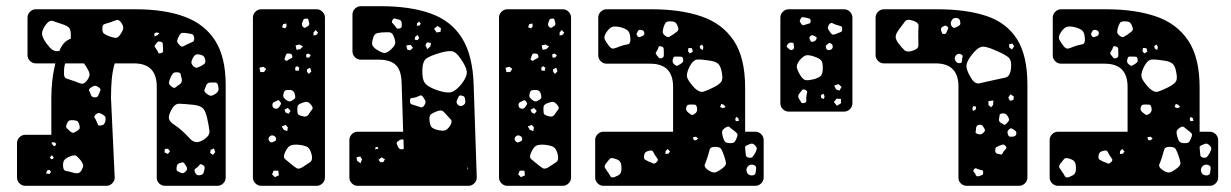

<svg xmlns="http://www.w3.org/2000/svg" viewBox="-20 -601 3983 621"><path d="M96 -396Q85 -396 77 -404Q69 -412 69 -423V-544Q69 -555 77 -563Q85 -571 96 -571H419Q512 -571 577 -547Q642 -523 676 -469.5Q710 -416 710 -326V-27Q710 -16 702 -8Q694 0 683 0H514Q503 0 495 -7.5Q487 -15 487 -26V-321Q487 -396 413 -396H351Q344 -372 341.5 -345Q339 -318 339 -284L351 -27Q351 -16 343 -8Q335 0 324 0H62Q51 0 43 -8Q35 -16 35 -27V-138Q35 -149 43 -157Q51 -165 62 -165H146V-284Q146 -310 149 -338.5Q152 -367 159 -396ZM372 -528Q364 -539 356.5 -536Q349 -533 337 -529Q325 -525 318 -523Q311 -521 311 -509Q311 -496 316.5 -492Q322 -488 335 -483Q347 -479 354 -478.5Q361 -478 369 -489Q377 -501 378.5 -508.5Q380 -516 372 -528ZM181 -523Q162 -529 151 -533Q140 -537 128 -521Q115 -503 116 -491Q117 -479 130 -461Q141 -446 149.5 -440Q158 -434 172 -436L174 -441Q178 -451 186 -460.5Q194 -470 209 -476Q209 -480 209 -483Q209 -486 209 -490Q209 -506 202.5 -512Q196 -518 181 -523ZM496 -494 486 -496 479 -493 480 -483 489 -487ZM608 -479Q606 -490 600 -491Q594 -492 583 -494Q574 -495 569 -494.5Q564 -494 560 -486Q554 -476 553 -470Q552 -464 560 -456Q567 -448 572.5 -451Q578 -454 588 -459Q597 -463 603 -465.5Q609 -468 608 -479ZM500 -466Q493 -468 490 -465.5Q487 -463 483 -457Q479 -453 480.5 -450Q482 -447 485 -443Q490 -436 491.5 -431.5Q493 -427 500 -429Q508 -431 507.5 -436Q507 -441 507 -449Q507 -456 506.5 -460Q506 -464 500 -466ZM644 -407Q642 -416 638 -419.5Q634 -423 624 -425Q615 -426 611 -423Q607 -420 603 -412Q599 -404 599 -399Q599 -394 605 -387Q612 -381 616.5 -382Q621 -383 629 -387Q637 -391 641 -394.5Q645 -398 644 -407ZM259 -385Q257 -388 255 -391Q253 -394 252 -396H191Q189 -391 188 -383.5Q187 -376 187 -366Q186 -350 195 -347Q204 -344 219 -339Q234 -333 242.5 -330.5Q251 -328 261 -340Q271 -354 269.5 -362.5Q268 -371 259 -385ZM555 -367Q544 -368 540 -364Q536 -360 532 -351Q527 -340 526.5 -334Q526 -328 535 -321Q543 -314 548 -318.5Q553 -323 561 -328Q570 -334 568 -346Q565 -355 564.5 -360.5Q564 -366 555 -367ZM663 -334Q651 -335 647 -325Q644 -316 641.5 -311Q639 -306 646 -300Q655 -292 661 -291.5Q667 -291 676 -297Q685 -303 686.5 -309Q688 -315 685 -325Q683 -334 677.5 -334Q672 -334 663 -334ZM300 -318Q292 -324 286.5 -323.5Q281 -323 273 -317Q266 -312 268.5 -307.5Q271 -303 274 -294Q277 -286 287 -286Q297 -286 299 -295Q302 -303 304.5 -308Q307 -313 300 -318ZM650 -219Q645 -241 637 -250Q629 -259 606 -262Q576 -265 559.5 -265.5Q543 -266 531 -239Q523 -222 528 -213Q533 -204 545 -196.5Q557 -189 571 -176Q584 -164 592.5 -154.5Q601 -145 610.5 -142Q620 -139 635 -147Q659 -161 657.5 -176.5Q656 -192 650 -219ZM313 -230Q305 -235 300.5 -235.5Q296 -236 289 -230Q283 -224 286 -220Q289 -216 292 -209Q295 -203 296.5 -198.5Q298 -194 305 -195Q313 -196 316 -199Q319 -202 321 -210Q322 -218 321 -222Q320 -226 313 -230ZM220 -212Q210 -213 205 -211.5Q200 -210 196 -200Q192 -191 195.5 -187Q199 -183 207 -176Q213 -171 217 -171.5Q221 -172 228 -177Q235 -181 237 -184.5Q239 -188 237 -196Q235 -204 232 -207.5Q229 -211 220 -212ZM156 -141 146 -140 151 -131 158 -128 162 -136ZM672 -121 661 -116 660 -106 669 -100 676 -109ZM523 -120 513 -119 512 -108 523 -103 530 -112ZM153 -93 148 -99 141 -92 146 -86 152 -87ZM242 -81Q234 -91 228 -96Q222 -101 209 -96Q195 -91 189 -84.5Q183 -78 184 -63Q185 -49 193.5 -48Q202 -47 215 -43Q225 -40 231 -40.5Q237 -41 243 -49Q249 -59 249 -65Q249 -71 242 -81ZM582 -64Q578 -70 575.5 -73.5Q573 -77 566 -75Q558 -73 555 -70Q552 -67 551 -58Q550 -50 554 -47.5Q558 -45 565 -42Q571 -40 574 -41.5Q577 -43 582 -48Q588 -55 582 -64ZM635 -68Q628 -72 625.5 -68Q623 -64 617 -59Q612 -56 610 -53.5Q608 -51 610 -45Q613 -39 615.5 -36.5Q618 -34 625 -34Q638 -35 640 -47Q642 -55 642 -59.5Q642 -64 635 -68ZM139 -52 132 -49 129 -40 140 -38 145 -46Z M825 0Q814 0 806 -8Q798 -16 798 -27V-544Q798 -555 806 -563Q814 -571 825 -571H1004Q1015 -571 1023 -563Q1031 -555 1031 -544V-27Q1031 -16 1023 -8Q1015 0 1004 0ZM971 -541Q964 -541 962 -538Q960 -535 958 -529Q954 -519 961 -513Q965 -510 968 -511.5Q971 -513 975 -516Q982 -520 980 -527Q978 -533 977.5 -537Q977 -541 971 -541ZM906 -525 896 -523 892 -513 902 -509 907 -516ZM1001 -504 994 -496V-486L1003 -488L1009 -495ZM948 -457 936 -454 939 -440 951 -442 960 -451ZM911 -428Q907 -428 906 -425.5Q905 -423 903 -419Q902 -414 900.5 -411.5Q899 -409 903 -406Q907 -403 909 -405Q911 -407 915 -409Q920 -412 923.5 -413.5Q927 -415 925 -420Q924 -426 920.5 -427Q917 -428 911 -428ZM985 -422 978 -428 970 -425 971 -415H980ZM948 -382 941 -387 935 -383V-373L946 -372ZM841 -378 832 -385 819 -382 822 -368H834ZM983 -382 973 -377V-369L979 -362L987 -370ZM933 -298Q930 -309 919 -310Q911 -310 906 -309.5Q901 -309 898 -302Q895 -293 896.5 -288.5Q898 -284 905 -278Q912 -273 916.5 -273Q921 -273 928 -278Q935 -282 935 -286.5Q935 -291 933 -298ZM886 -272Q882 -278 878.5 -276.5Q875 -275 869 -272Q861 -269 861 -262Q861 -252 869 -250Q877 -247 883 -255Q887 -261 888.5 -264Q890 -267 886 -272ZM987 -261Q979 -271 972.5 -271.5Q966 -272 954 -267Q944 -263 942.5 -257.5Q941 -252 942 -241Q942 -232 946.5 -229.5Q951 -227 959 -225Q972 -221 979 -232Q985 -242 989.5 -247Q994 -252 987 -261ZM911 -252 900 -246 904 -237 913 -233 920 -242ZM904 -197 891 -192 898 -181 909 -177 911 -189ZM862 -163Q855 -164 850 -157Q846 -150 852 -144Q856 -138 864 -142Q869 -144 871 -145.5Q873 -147 873 -152Q872 -161 862 -163ZM988 -101Q983 -121 973.5 -126Q964 -131 944 -133Q925 -134 917 -129Q909 -124 901 -106Q895 -92 902.5 -86Q910 -80 922 -70Q933 -61 939.5 -57Q946 -53 958 -60Q974 -70 983 -76.5Q992 -83 988 -101ZM880 -49H865L860 -37L869 -28L882 -34Z M1137 0Q1126 0 1118 -8Q1110 -16 1110 -27V-148Q1110 -159 1118 -167Q1126 -175 1137 -175H1284L1279 -333Q1278 -374 1260 -391Q1242 -408 1205 -408H1147Q1136 -408 1128 -416Q1120 -424 1120 -435V-554Q1120 -565 1128 -573Q1136 -581 1147 -581H1210Q1308 -581 1374 -557Q1440 -533 1474.5 -477.5Q1509 -422 1512 -327L1522 -27Q1522 -16 1514 -8Q1506 0 1495 0ZM1279 -528Q1279 -535 1269 -538Q1262 -539 1258 -541Q1254 -543 1250 -537Q1246 -531 1248.5 -527.5Q1251 -524 1256 -519Q1260 -513 1263 -510Q1266 -507 1273 -509Q1280 -512 1279.5 -516Q1279 -520 1279 -528ZM1341 -524 1336 -531 1329 -526 1328 -518H1336ZM1406 -510 1395 -517 1384 -508 1392 -496 1405 -498ZM1254 -482Q1249 -496 1239.5 -496.5Q1230 -497 1214 -496Q1201 -495 1195 -491.5Q1189 -488 1186 -475Q1182 -462 1184.5 -455Q1187 -448 1199 -440Q1212 -432 1220 -430Q1228 -428 1240 -437Q1253 -448 1257 -456.5Q1261 -465 1254 -482ZM1331 -488 1323 -482 1321 -473 1330 -471 1336 -478ZM1374 -462 1361 -464 1356 -455 1362 -442 1372 -451ZM1308 -456 1294 -454 1297 -441 1306 -438 1316 -446ZM1470 -411Q1455 -434 1440.5 -435.5Q1426 -437 1400 -429Q1373 -421 1360 -412.5Q1347 -404 1346 -375Q1345 -344 1355 -331.5Q1365 -319 1395 -309Q1424 -299 1439.5 -303Q1455 -307 1474 -331Q1492 -355 1489.5 -371Q1487 -387 1470 -411ZM1348 -288Q1343 -294 1338.5 -292Q1334 -290 1327 -287Q1318 -284 1312 -284Q1306 -284 1306 -275Q1306 -265 1311.5 -263.5Q1317 -262 1326 -259Q1335 -256 1341 -254Q1347 -252 1352 -260Q1358 -269 1356 -274Q1354 -279 1348 -288ZM1473 -292Q1466 -293 1464 -289.5Q1462 -286 1459 -279Q1454 -270 1460 -263Q1468 -255 1477 -260Q1486 -264 1485 -275Q1484 -283 1482.5 -286.5Q1481 -290 1473 -292ZM1422 -232Q1415 -241 1409.5 -243Q1404 -245 1393 -241Q1380 -236 1374 -231.5Q1368 -227 1369 -214Q1370 -198 1374.5 -191.5Q1379 -185 1394 -181Q1410 -177 1418.5 -179Q1427 -181 1436 -195Q1444 -208 1438 -214.5Q1432 -221 1422 -232ZM1267 -127Q1270 -118 1279 -118Q1284 -118 1286 -120L1285 -149Q1278 -153 1267 -144Q1262 -140 1263 -136.5Q1264 -133 1267 -127ZM1201 -126 1195 -125 1193 -118 1204 -120ZM1151 -86 1145 -95 1133 -92 1135 -81 1146 -73ZM1225 -86 1214 -92 1204 -84 1211 -76 1220 -77ZM1492 -63V-52Q1495 -54 1493.5 -57.5Q1492 -61 1492 -63Z M1621 0Q1610 0 1602 -8Q1594 -16 1594 -27V-544Q1594 -555 1602 -563Q1610 -571 1621 -571H1800Q1811 -571 1819 -563Q1827 -555 1827 -544V-27Q1827 -16 1819 -8Q1811 0 1800 0ZM1767 -541Q1760 -541 1758 -538Q1756 -535 1754 -529Q1750 -519 1757 -513Q1761 -510 1764 -511.5Q1767 -513 1771 -516Q1778 -520 1776 -527Q1774 -533 1773.5 -537Q1773 -541 1767 -541ZM1702 -525 1692 -523 1688 -513 1698 -509 1703 -516ZM1797 -504 1790 -496V-486L1799 -488L1805 -495ZM1744 -457 1732 -454 1735 -440 1747 -442 1756 -451ZM1707 -428Q1703 -428 1702 -425.5Q1701 -423 1699 -419Q1698 -414 1696.5 -411.5Q1695 -409 1699 -406Q1703 -403 1705 -405Q1707 -407 1711 -409Q1716 -412 1719.5 -413.5Q1723 -415 1721 -420Q1720 -426 1716.5 -427Q1713 -428 1707 -428ZM1781 -422 1774 -428 1766 -425 1767 -415H1776ZM1744 -382 1737 -387 1731 -383V-373L1742 -372ZM1637 -378 1628 -385 1615 -382 1618 -368H1630ZM1779 -382 1769 -377V-369L1775 -362L1783 -370ZM1729 -298Q1726 -309 1715 -310Q1707 -310 1702 -309.5Q1697 -309 1694 -302Q1691 -293 1692.5 -288.5Q1694 -284 1701 -278Q1708 -273 1712.5 -273Q1717 -273 1724 -278Q1731 -282 1731 -286.5Q1731 -291 1729 -298ZM1682 -272Q1678 -278 1674.5 -276.5Q1671 -275 1665 -272Q1657 -269 1657 -262Q1657 -252 1665 -250Q1673 -247 1679 -255Q1683 -261 1684.5 -264Q1686 -267 1682 -272ZM1783 -261Q1775 -271 1768.5 -271.5Q1762 -272 1750 -267Q1740 -263 1738.5 -257.5Q1737 -252 1738 -241Q1738 -232 1742.5 -229.5Q1747 -227 1755 -225Q1768 -221 1775 -232Q1781 -242 1785.5 -247Q1790 -252 1783 -261ZM1707 -252 1696 -246 1700 -237 1709 -233 1716 -242ZM1700 -197 1687 -192 1694 -181 1705 -177 1707 -189ZM1658 -163Q1651 -164 1646 -157Q1642 -150 1648 -144Q1652 -138 1660 -142Q1665 -144 1667 -145.5Q1669 -147 1669 -152Q1668 -161 1658 -163ZM1784 -101Q1779 -121 1769.5 -126Q1760 -131 1740 -133Q1721 -134 1713 -129Q1705 -124 1697 -106Q1691 -92 1698.5 -86Q1706 -80 1718 -70Q1729 -61 1735.5 -57Q1742 -53 1754 -60Q1770 -70 1779 -76.5Q1788 -83 1784 -101ZM1676 -49H1661L1656 -37L1665 -28L1678 -34Z M1932 0Q1921 0 1913 -8Q1905 -16 1905 -27V-148Q1905 -159 1913 -167Q1921 -175 1932 -175H2157V-320Q2157 -395 2083 -395H1942Q1931 -395 1923 -403Q1915 -411 1915 -422V-544Q1915 -555 1923 -563Q1931 -571 1942 -571H2088Q2181 -571 2248.5 -548Q2316 -525 2353 -470Q2390 -415 2390 -318V-175H2423Q2434 -175 2442 -167Q2450 -159 2450 -148V-27Q2450 -16 2442 -8Q2434 0 2423 0ZM2173 -513Q2169 -525 2164 -528.5Q2159 -532 2147 -532Q2136 -532 2132.5 -527Q2129 -522 2126 -512Q2123 -502 2123.5 -496.5Q2124 -491 2132 -485Q2140 -479 2145 -482Q2150 -485 2158 -490Q2166 -496 2171 -500Q2176 -504 2173 -513ZM2019 -475Q2018 -494 2011.5 -501Q2005 -508 1987 -513Q1969 -517 1960 -514Q1951 -511 1941 -496Q1932 -482 1936 -473.5Q1940 -465 1950 -452Q1958 -442 1965.5 -444Q1973 -446 1985 -451Q1999 -456 2009.5 -457.5Q2020 -459 2019 -475ZM2055 -504Q2046 -506 2043 -500Q2040 -495 2039 -492Q2038 -489 2042 -484Q2045 -480 2048.5 -481Q2052 -482 2057 -484Q2065 -487 2064 -495Q2063 -502 2055 -504ZM2255 -449 2251 -457 2243 -452 2245 -444 2253 -439ZM2118 -451Q2111 -453 2110 -448.5Q2109 -444 2105 -437Q2102 -433 2101 -430.5Q2100 -428 2103 -424Q2108 -418 2110.5 -414.5Q2113 -411 2120 -413Q2127 -416 2127 -420.5Q2127 -425 2127 -433Q2127 -440 2126.5 -444.5Q2126 -449 2118 -451ZM2218 -445 2207 -446 2205 -436 2211 -428 2221 -434ZM2173 -418Q2167 -418 2163 -418Q2159 -418 2157 -412Q2152 -399 2162 -392Q2168 -387 2171.5 -388.5Q2175 -390 2181 -394Q2187 -398 2189 -401Q2191 -404 2189 -411Q2188 -417 2184 -417.5Q2180 -418 2173 -418ZM2315 -364Q2312 -385 2304 -393.5Q2296 -402 2275 -405Q2250 -409 2236 -408.5Q2222 -408 2210 -385Q2198 -361 2203.5 -348Q2209 -335 2227 -316Q2243 -301 2255 -304.5Q2267 -308 2287 -318Q2305 -327 2312 -335.5Q2319 -344 2315 -364ZM2321 -262 2313 -265 2309 -255 2318 -251 2327 -255ZM2216 -263Q2209 -263 2205.5 -262Q2202 -261 2200 -255Q2196 -245 2206 -237Q2212 -232 2215.5 -230Q2219 -228 2226 -232Q2238 -240 2234 -254Q2232 -262 2227.5 -262.5Q2223 -263 2216 -263ZM2368 -219 2361 -223 2358 -216 2360 -209 2370 -210ZM2353 -179Q2344 -186 2339.5 -190Q2335 -194 2326 -188Q2316 -181 2315.5 -175Q2315 -169 2318 -158Q2321 -147 2325.5 -142.5Q2330 -138 2342 -138Q2353 -138 2356.5 -142.5Q2360 -147 2364 -158Q2367 -166 2363.5 -170Q2360 -174 2353 -179ZM2238 -153 2231 -159 2221 -157 2224 -148 2231 -147ZM2423 -130Q2416 -137 2411 -136.5Q2406 -136 2398 -132Q2390 -129 2390 -124.5Q2390 -120 2391 -112Q2392 -104 2392.5 -98.5Q2393 -93 2402 -91Q2411 -90 2414 -93.5Q2417 -97 2422 -105Q2426 -113 2427.5 -118Q2429 -123 2423 -130ZM2322 -97Q2317 -111 2313 -118.5Q2309 -126 2293 -126Q2278 -126 2275.5 -117.5Q2273 -109 2269 -95Q2264 -79 2260 -70Q2256 -61 2269 -52Q2284 -41 2293.5 -43.5Q2303 -46 2317 -57Q2329 -66 2328 -74Q2327 -82 2322 -97ZM2147 -111 2140 -119 2133 -113 2132 -103 2142 -104ZM2098 -100Q2094 -107 2092 -111Q2090 -115 2082 -114Q2072 -112 2068 -108.5Q2064 -105 2063 -96Q2062 -87 2066.5 -84.5Q2071 -82 2079 -78Q2088 -75 2092.5 -72.5Q2097 -70 2104 -77Q2110 -83 2106.5 -87.5Q2103 -92 2098 -100ZM1990 -57Q1990 -71 1986 -77.5Q1982 -84 1968 -88Q1956 -92 1951.5 -86.5Q1947 -81 1939 -71Q1934 -63 1936.5 -58.5Q1939 -54 1944 -47Q1951 -38 1954 -31.5Q1957 -25 1967 -28Q1980 -33 1985 -38Q1990 -43 1990 -57ZM2419 -67Q2407 -72 2398 -62Q2391 -53 2397 -41Q2403 -32 2416 -34Q2422 -36 2423 -39Q2424 -42 2425 -49Q2426 -56 2425.5 -60Q2425 -64 2419 -67Z M2531 -240Q2520 -240 2512 -248Q2504 -256 2504 -267V-544Q2504 -555 2512 -563Q2520 -571 2531 -571H2710Q2721 -571 2729 -563Q2737 -555 2737 -544V-267Q2737 -256 2729 -248Q2721 -240 2710 -240ZM2586 -544Q2580 -545 2576.5 -545.5Q2573 -546 2570 -541Q2566 -535 2567 -532Q2568 -529 2572 -523Q2575 -519 2578.5 -519.5Q2582 -520 2587 -522Q2593 -524 2597.5 -525Q2602 -526 2602 -533Q2602 -540 2597.5 -541Q2593 -542 2586 -544ZM2704 -507Q2704 -515 2699.5 -516.5Q2695 -518 2687 -520Q2678 -523 2672.5 -526Q2667 -529 2661 -521Q2656 -512 2658.5 -507Q2661 -502 2667 -494Q2672 -488 2676.5 -489Q2681 -490 2688 -493Q2695 -496 2699.5 -497.5Q2704 -499 2704 -507ZM2611 -486Q2605 -489 2601 -484Q2596 -480 2599 -474Q2601 -470 2602.5 -467.5Q2604 -465 2609 -466Q2619 -468 2621 -476Q2622 -481 2619 -482Q2616 -483 2611 -486ZM2548 -449Q2547 -455 2547 -458.5Q2547 -462 2542 -463Q2531 -465 2526 -455Q2523 -450 2526 -448Q2529 -446 2533 -442Q2537 -437 2543 -440Q2549 -443 2548 -449ZM2668 -460Q2663 -463 2660.5 -461.5Q2658 -460 2654 -456Q2649 -452 2652 -445Q2655 -438 2662 -439Q2671 -440 2673 -447Q2675 -456 2668 -460ZM2619 -416Q2601 -423 2590.5 -422.5Q2580 -422 2567 -407Q2555 -392 2557.5 -381.5Q2560 -371 2570 -355Q2579 -342 2588 -341.5Q2597 -341 2613 -345Q2627 -349 2633.5 -354.5Q2640 -360 2641 -375Q2642 -393 2638.5 -401.5Q2635 -410 2619 -416ZM2692 -329 2678 -324 2684 -312 2695 -308 2702 -320ZM2585 -310Q2577 -314 2574 -309.5Q2571 -305 2565 -298Q2559 -290 2564 -282Q2569 -275 2571 -270.5Q2573 -266 2581 -268Q2589 -270 2588 -275Q2587 -280 2588 -288Q2589 -297 2590.5 -302Q2592 -307 2585 -310ZM2647 -290 2643 -298 2635 -293 2636 -284 2645 -281ZM2700 -281 2686 -282 2677 -271 2687 -259 2700 -267Z M3107 0Q3096 0 3088 -7.5Q3080 -15 3080 -26V-321Q3080 -396 3006 -396H2839Q2828 -396 2820 -404Q2812 -412 2812 -423V-544Q2812 -555 2820 -563Q2828 -571 2839 -571H3012Q3105 -571 3170 -549.5Q3235 -528 3269 -475Q3303 -422 3303 -327V-27Q3303 -16 3295 -8Q3287 0 3276 0ZM3073 -543Q3062 -544 3057 -533Q3052 -523 3060 -514Q3064 -510 3067.5 -511Q3071 -512 3077 -515Q3082 -518 3084.5 -520.5Q3087 -523 3086 -529Q3085 -536 3082.5 -539Q3080 -542 3073 -543ZM2950 -485Q2950 -505 2951 -516.5Q2952 -528 2933 -534Q2914 -541 2907 -531.5Q2900 -522 2888 -506Q2878 -493 2877 -484Q2876 -475 2885 -462Q2897 -446 2905.5 -438.5Q2914 -431 2932 -437Q2951 -443 2950.5 -454.5Q2950 -466 2950 -485ZM3044 -515Q3039 -519 3036 -518Q3033 -517 3028 -514Q3022 -511 3024 -502Q3026 -497 3027 -494Q3028 -491 3033 -491Q3038 -491 3039.5 -493Q3041 -495 3043 -500Q3045 -506 3046.5 -509Q3048 -512 3044 -515ZM3255 -460 3244 -458V-448L3253 -441L3260 -451ZM3202 -437Q3178 -448 3163 -450Q3148 -452 3130 -432Q3110 -409 3106.5 -393.5Q3103 -378 3119 -352Q3132 -328 3147.5 -331.5Q3163 -335 3190 -341Q3216 -347 3231.5 -350Q3247 -353 3250 -380Q3253 -407 3240.5 -416.5Q3228 -426 3202 -437ZM3089 -425Q3079 -430 3072 -422Q3065 -415 3070 -405Q3075 -395 3086 -397Q3091 -398 3091 -401.5Q3091 -405 3092 -411Q3093 -416 3093.5 -419Q3094 -422 3089 -425ZM3259 -289 3248 -296 3241 -285 3247 -275 3258 -278ZM3193 -276 3177 -274V-261L3186 -254L3192 -262ZM3137 -256 3128 -258 3125 -251 3127 -242 3136 -247ZM3241 -222Q3235 -236 3221 -234Q3213 -233 3213 -228.5Q3213 -224 3211 -216Q3210 -208 3217 -204Q3223 -200 3226.5 -198Q3230 -196 3235 -201Q3241 -207 3243 -211Q3245 -215 3241 -222ZM3159 -193Q3155 -199 3145 -197Q3138 -195 3137 -187Q3137 -180 3135.5 -175.5Q3134 -171 3141 -168Q3154 -163 3163 -174Q3167 -179 3165 -183Q3163 -187 3159 -193ZM3261 -180Q3256 -184 3252.5 -185.5Q3249 -187 3244 -183Q3239 -178 3238.5 -174.5Q3238 -171 3241 -164Q3243 -159 3246.5 -159Q3250 -159 3256 -159Q3265 -160 3267 -167Q3269 -176 3261 -180ZM3233 -128Q3228 -134 3224 -133.5Q3220 -133 3213 -130Q3206 -127 3202.5 -125Q3199 -123 3199 -115Q3199 -107 3203 -105Q3207 -103 3214 -102Q3220 -100 3221.5 -103Q3223 -106 3226 -111Q3230 -116 3233.5 -119.5Q3237 -123 3233 -128ZM3146 -53Q3140 -55 3137 -56.5Q3134 -58 3130 -53Q3127 -49 3129 -46Q3131 -43 3134 -39Q3136 -34 3138 -32Q3140 -30 3145 -31Q3152 -33 3156 -34.5Q3160 -36 3160 -43Q3160 -50 3156 -50.5Q3152 -51 3146 -53Z M3402 0Q3391 0 3383 -8Q3375 -16 3375 -27V-148Q3375 -159 3383 -167Q3391 -175 3402 -175H3627V-320Q3627 -395 3553 -395H3412Q3401 -395 3393 -403Q3385 -411 3385 -422V-544Q3385 -555 3393 -563Q3401 -571 3412 -571H3558Q3651 -571 3718.5 -548Q3786 -525 3823 -470Q3860 -415 3860 -318V-175H3893Q3904 -175 3912 -167Q3920 -159 3920 -148V-27Q3920 -16 3912 -8Q3904 0 3893 0ZM3643 -513Q3639 -525 3634 -528.5Q3629 -532 3617 -532Q3606 -532 3602.5 -527Q3599 -522 3596 -512Q3593 -502 3593.5 -496.5Q3594 -491 3602 -485Q3610 -479 3615 -482Q3620 -485 3628 -490Q3636 -496 3641 -500Q3646 -504 3643 -513ZM3489 -475Q3488 -494 3481.5 -501Q3475 -508 3457 -513Q3439 -517 3430 -514Q3421 -511 3411 -496Q3402 -482 3406 -473.5Q3410 -465 3420 -452Q3428 -442 3435.5 -444Q3443 -446 3455 -451Q3469 -456 3479.5 -457.5Q3490 -459 3489 -475ZM3525 -504Q3516 -506 3513 -500Q3510 -495 3509 -492Q3508 -489 3512 -484Q3515 -480 3518.5 -481Q3522 -482 3527 -484Q3535 -487 3534 -495Q3533 -502 3525 -504ZM3725 -449 3721 -457 3713 -452 3715 -444 3723 -439ZM3588 -451Q3581 -453 3580 -448.5Q3579 -444 3575 -437Q3572 -433 3571 -430.5Q3570 -428 3573 -424Q3578 -418 3580.5 -414.5Q3583 -411 3590 -413Q3597 -416 3597 -420.5Q3597 -425 3597 -433Q3597 -440 3596.5 -444.5Q3596 -449 3588 -451ZM3688 -445 3677 -446 3675 -436 3681 -428 3691 -434ZM3643 -418Q3637 -418 3633 -418Q3629 -418 3627 -412Q3622 -399 3632 -392Q3638 -387 3641.5 -388.5Q3645 -390 3651 -394Q3657 -398 3659 -401Q3661 -404 3659 -411Q3658 -417 3654 -417.5Q3650 -418 3643 -418ZM3785 -364Q3782 -385 3774 -393.5Q3766 -402 3745 -405Q3720 -409 3706 -408.5Q3692 -408 3680 -385Q3668 -361 3673.5 -348Q3679 -335 3697 -316Q3713 -301 3725 -304.5Q3737 -308 3757 -318Q3775 -327 3782 -335.5Q3789 -344 3785 -364ZM3791 -262 3783 -265 3779 -255 3788 -251 3797 -255ZM3686 -263Q3679 -263 3675.5 -262Q3672 -261 3670 -255Q3666 -245 3676 -237Q3682 -232 3685.5 -230Q3689 -228 3696 -232Q3708 -240 3704 -254Q3702 -262 3697.5 -262.5Q3693 -263 3686 -263ZM3838 -219 3831 -223 3828 -216 3830 -209 3840 -210ZM3823 -179Q3814 -186 3809.5 -190Q3805 -194 3796 -188Q3786 -181 3785.5 -175Q3785 -169 3788 -158Q3791 -147 3795.5 -142.5Q3800 -138 3812 -138Q3823 -138 3826.5 -142.5Q3830 -147 3834 -158Q3837 -166 3833.5 -170Q3830 -174 3823 -179ZM3708 -153 3701 -159 3691 -157 3694 -148 3701 -147ZM3893 -130Q3886 -137 3881 -136.5Q3876 -136 3868 -132Q3860 -129 3860 -124.5Q3860 -120 3861 -112Q3862 -104 3862.5 -98.5Q3863 -93 3872 -91Q3881 -90 3884 -93.5Q3887 -97 3892 -105Q3896 -113 3897.5 -118Q3899 -123 3893 -130ZM3792 -97Q3787 -111 3783 -118.5Q3779 -126 3763 -126Q3748 -126 3745.5 -117.5Q3743 -109 3739 -95Q3734 -79 3730 -70Q3726 -61 3739 -52Q3754 -41 3763.5 -43.5Q3773 -46 3787 -57Q3799 -66 3798 -74Q3797 -82 3792 -97ZM3617 -111 3610 -119 3603 -113 3602 -103 3612 -104ZM3568 -100Q3564 -107 3562 -111Q3560 -115 3552 -114Q3542 -112 3538 -108.5Q3534 -105 3533 -96Q3532 -87 3536.5 -84.5Q3541 -82 3549 -78Q3558 -75 3562.5 -72.5Q3567 -70 3574 -77Q3580 -83 3576.5 -87.5Q3573 -92 3568 -100ZM3460 -57Q3460 -71 3456 -77.5Q3452 -84 3438 -88Q3426 -92 3421.5 -86.5Q3417 -81 3409 -71Q3404 -63 3406.5 -58.5Q3409 -54 3414 -47Q3421 -38 3424 -31.5Q3427 -25 3437 -28Q3450 -33 3455 -38Q3460 -43 3460 -57ZM3889 -67Q3877 -72 3868 -62Q3861 -53 3867 -41Q3873 -32 3886 -34Q3892 -36 3893 -39Q3894 -42 3895 -49Q3896 -56 3895.5 -60Q3895 -64 3889 -67Z"/></svg>

Font: Rubik Moonrocks
Style: Regular
Weight: 400
Designer: Hubert and Fischer, NaN
Foundry: Hubert and Fischer, NaN
Version: Version 2.200